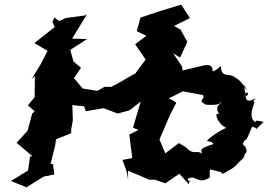

<svg xmlns="http://www.w3.org/2000/svg" viewBox="-20 -767 1146 820"><path d="M281 -411 326 -478 294 -504 280 -554 352 -600 288 -602 352 -707 343 -701 261 -690 232 -677 212 -693 204 -672 214 -652 127 -583 183 -550 155 -495 115 -429 129 -442 128 -352 99 -317 128 -292 117 -281 98 -209 51 -157 118 -100 108 -98 100 -39 27 6 93 33 167 -13 212 -22 206 -67H196L216 -147L219 -172L284 -198V-214L291 -253L289 -318L339 -313L347 -292L422 -305L483 -282L533 -296L581 -333L548 -222L571 -212L532 -192L545 -92L503 -84L522 -31L527 0V-38L619 1L640 0L686 16L746 -25L787 20C786 -18 805 28 780 -1C814 -28 823 26 876 -9C877 -58 864 -43 943 -28C914 -53 906 -50 931 -24C969 -47 978 -47 1000 -74C1029 -99 1022 -94 1030 -142C1001 -85 1060 -115 1016 -152C1039 -196 1019 -133 1056 -225C1093 -222 1052 -197 1106 -246C1052 -261 1084 -239 1065 -249C1034 -282 1082 -341 1060 -334C1099 -372 1035 -312 1030 -351C1011 -385 1061 -370 1028 -355C1021 -428 1021 -409 1035 -378C993 -457 951 -442 1006 -405C973 -481 927 -414 923 -486C891 -450 880 -474 887 -445C889 -472 894 -500 839 -485L760 -466L757 -484L719 -540L749 -521L780 -588L751 -641L723 -656L791 -690L754 -747L677 -724L580 -692L564 -634L605 -614L557 -578L602 -513L557 -452L548 -448C517 -430 487 -412 455 -396H426L396 -379L333 -389L299 -430L275 -441ZM701 -347 761 -377 847 -361C859 -339 819 -342 859 -320C912 -316 923 -325 923 -331C941 -328 886 -323 918 -277C892 -299 903 -239 950 -219C961 -232 887 -193 863 -165C901 -159 891 -148 882 -149C833 -132 837 -128 844 -111C818 -128 806 -102 774 -138L744 -156L686 -112L661 -171L670 -192L706 -276L733 -328L721 -337Z"/></svg>

Font: Asimov Aggro
Style: It
Weight: 500
Designer: Google
Version: Version 2.000980; 2014